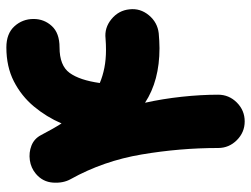

<svg xmlns="http://www.w3.org/2000/svg" viewBox="-113 -592 789 603"><g transform="rotate(-90 281.5 -290.5)"><path d="M37.1 -572.3Q55.7 -587.9 79.8 -591.3Q104 -594.7 125.7 -586.2Q147.5 -577.6 158.7 -556.2Q167.5 -539.6 176.5 -523.4Q185.5 -507.3 195.3 -491.7Q215.8 -539.1 248.5 -578.4Q281.2 -617.7 327.4 -641.4Q373.5 -665 434.1 -665Q477.5 -665 500.5 -639.6Q523.4 -614.3 523.4 -579.6Q523.4 -546.4 501.2 -522.2Q479 -498 434.1 -498Q377 -498 354 -466.3Q331.1 -434.6 322.3 -371.6Q344.2 -362.3 370.1 -357.2Q396 -352.1 426.8 -352.1Q443.8 -352.1 461.9 -353.5Q495.6 -357.4 522.9 -335Q550.3 -312.5 553.7 -278.3Q557.6 -244.6 535.2 -217.5Q512.7 -190.4 478.5 -186.5Q466.3 -185.5 454.6 -184.8Q442.9 -184.1 431.6 -184.1Q329.6 -184.1 260.3 -229.5Q272.5 -174.8 279.1 -114.3Q285.6 -53.7 285.6 0Q285.6 34.2 261 58.8Q236.3 83.5 201.7 83.5Q167.5 83.5 142.8 58.8Q118.2 34.2 118.2 0Q118.2 -119.6 97.9 -240Q77.6 -360.4 20.5 -462.9Q7.3 -486.3 9.5 -518.6Q11.7 -550.8 37.1 -572.3Z"/></g></svg>

Font: Mikhak-DS2-FD Black
Style: Regular
Weight: 900
Designer: Amin Abedi
Version: Version 3.2